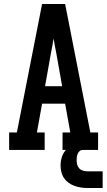

<svg xmlns="http://www.w3.org/2000/svg" viewBox="-20 -755 540 967"><path d="M26 0V-88H65L192 -735H308L435 -88H474V0H295V-88H334L308 -233H192L166 -88H205V0ZM293 -321 263 -490Q259 -508 256 -525.5Q253 -543 250 -561Q247 -543 244 -525.5Q241 -508 237 -490L207 -321ZM422 192Q405 192 388.5 189.5Q372 187 356 181.5Q340 176 326 166Q312 156 302.5 142Q293 128 289 111.5Q285 95 285 78Q285 56 292 34.5Q299 13 315 -3Q331 -19 353 -25.5Q375 -32 397 -32V0Q388 0 381.5 5.5Q375 11 371.5 19Q368 27 367 35.5Q366 44 366 52Q366 64 369 75Q372 86 380 94Q388 102 399.5 105Q411 108 422 108H497V192Z"/></svg>

Font: Iosevka Slab Semibold
Style: Regular
Weight: 600
Monospace: yes
Designer: Belleve Invis
Foundry: Belleve Invis
Version: Version 11.1.1; ttfautohint (v1.8.3)